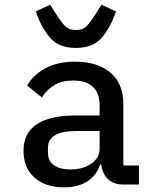

<svg xmlns="http://www.w3.org/2000/svg" viewBox="-20 -793 680 825"><path d="M415 -86H410Q395 -39 355 -13.5Q315 12 255 12Q175 12 128 -30Q81 -72 81 -144Q81 -297 307 -297H408V-340Q408 -393 379 -420Q350 -447 294 -447Q247 -447 214.5 -428Q182 -409 160 -374L97 -425Q121 -470 174 -499Q227 -528 303 -528Q400 -528 455 -480.5Q510 -433 510 -347V-82H577V0H512Q468 0 444 -23Q420 -46 415 -86ZM283 -65Q337 -65 372.5 -90Q408 -115 408 -153V-230H308Q186 -230 186 -158V-137Q186 -102 211.5 -83.5Q237 -65 283 -65ZM134 -744 196 -773 217 -739Q245 -695 261 -679.5Q277 -664 306 -664Q335 -664 351 -679.5Q367 -695 395 -739L416 -773L478 -744Q456 -677 418 -632Q380 -587 306 -587Q232 -587 194 -632Q156 -677 134 -744Z"/></svg>

Font: Writer Medium
Style: Regular
Weight: 500
Monospace: yes
Designer: Mike Abbink, Paul van der Laan, Pieter van Rosmalen
Foundry: Bold Monday
Version: Version 2.001 2020